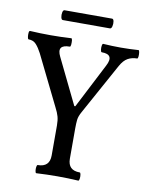

<svg xmlns="http://www.w3.org/2000/svg" viewBox="-99 -857 718 924"><g transform="rotate(10 260.0 -395.0)"><path d="M143 3Q139 3 137.5 -7Q136 -17 137.5 -27Q139 -37 143 -37Q201 -37 201 -94V-240Q201 -266 196 -284Q191 -302 179 -325L59 -569Q46 -594 32 -609.5Q18 -625 -5 -625Q-9 -625 -10.5 -635.5Q-12 -646 -11 -656Q-10 -666 -5 -666Q45 -663 96 -663Q146 -663 196 -666Q200 -666 201 -656Q202 -646 201 -635.5Q200 -625 196 -625Q131 -625 159 -569L267 -347H272L384 -565Q416 -625 352 -625Q348 -625 346.5 -635.5Q345 -646 346.5 -656Q348 -666 352 -666Q395 -663 438 -663Q480 -663 525 -666Q528 -666 529.5 -656Q531 -646 530 -635.5Q529 -625 525 -625Q500 -625 480 -614Q460 -603 444 -574L307 -325Q294 -302 292 -284.5Q290 -267 290 -242V-94Q290 -37 348 -37Q352 -37 353.5 -27Q355 -17 353.5 -7Q352 3 348 3Q298 0 246 0Q195 0 143 3ZM141 -745Q134 -745 131.5 -757Q129 -769 131.5 -781Q134 -793 141 -793H373Q380 -793 382 -781Q384 -769 381 -757Q378 -745 371 -745Z"/></g></svg>

Font: Junicode Two Beta Condensed Medium
Style: Regular
Weight: 500
Width: 3
Designer: Peter S. Baker
Foundry: Briery Creek Software
Version: Version 1.053; ttfautohint (v1.8.4)